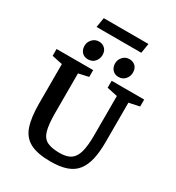

<svg xmlns="http://www.w3.org/2000/svg" viewBox="-229 -1116 1160 1268"><g transform="rotate(30 350.5 -482.0)"><path d="M353 16Q253 16 197 -13.5Q141 -43 119 -108Q97 -173 97 -278V-579L17 -596V-648H296V-596L220 -579V-278Q220 -190 233.5 -143.5Q247 -97 281.5 -80Q316 -63 377 -63Q431 -63 461 -83.5Q491 -104 504 -151Q517 -198 517 -278V-578L437 -595V-648H685V-595L605 -578V-278Q605 -202 592.5 -147Q580 -92 552 -55.5Q524 -19 475 -1.5Q426 16 353 16ZM462 -692Q435 -692 417 -710.5Q399 -729 399 -759Q399 -788 419 -809.5Q439 -831 468 -831Q496 -831 514 -813.5Q532 -796 532 -765Q532 -736 513 -714Q494 -692 462 -692ZM229 -692Q201 -692 183.5 -710.5Q166 -729 166 -759Q166 -788 186.5 -809.5Q207 -831 236 -831Q263 -831 281.5 -813.5Q300 -796 300 -765Q300 -736 281 -714Q262 -692 229 -692ZM173 -906 185 -980H526L514 -906Z"/></g></svg>

Font: Faustina SemiBold
Style: Regular
Weight: 600
Designer: Alfonso Garcia
Foundry: http://www.omnibus-type.com
Version: Version 1.200